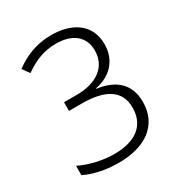

<svg xmlns="http://www.w3.org/2000/svg" viewBox="-173 -846 918 978"><g transform="rotate(-30 286.0 -357.0)"><path d="M244 11C399 11 504 -60 504 -198C504 -299 443 -358 332 -373V-376C423 -393 482 -457 482 -549C482 -668 390 -725 268 -725C183 -725 112 -696 52 -651L81 -610C140 -651 195 -675 268 -675C362 -675 423 -630 423 -546C423 -447 341 -396 232 -396H155V-345H231C364 -345 444 -301 444 -199C444 -98 377 -39 245 -39C176 -39 101 -58 46 -85V-30C97 -5 164 11 244 11Z"/></g></svg>

Font: Noto Sans Malayalam Light
Style: Regular
Weight: 300
Designer: Jelle Bosma - Monotype Design Team
Foundry: Monotype Imaging Inc.
Version: Version 2.104